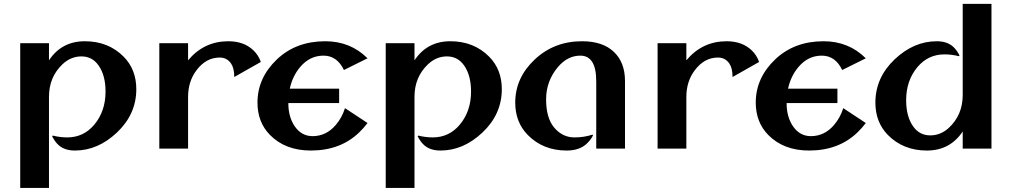

<svg xmlns="http://www.w3.org/2000/svg" viewBox="-20 -757 5153 978"><path d="M361.8 9.8Q310.1 9.8 279.3 -17.1Q260.3 -33.7 245.6 -63L249 -66.4Q285.6 -57.1 322.3 -57.1Q405.3 -57.1 459.5 -121.1Q517.6 -189.9 517.6 -290.5Q517.6 -373.5 481.9 -423.8Q449.7 -469.7 395 -469.7Q340.8 -469.7 298.3 -429.7Q229.5 -364.3 229.5 -264.2V200.2H83V-537.1H229.5V-449.7Q293.9 -546.9 412.1 -546.9Q532.2 -546.9 610.4 -467.8Q674.3 -402.8 674.3 -302.7Q674.3 -175.3 575.7 -82Q478.5 9.8 361.8 9.8Z M791.5 0V-537.1H938V-449.7Q1019 -546.9 1143.1 -546.9Q1223.1 -546.9 1271.5 -500Q1296.4 -476.1 1308.6 -441.4L1173.3 -364.7Q1173.3 -409.2 1157.2 -433.1Q1136.2 -463.9 1099.1 -463.9Q1028.8 -463.9 980 -397.9Q938 -341.8 938 -262.7V0Z M1563.5 9.8Q1433.6 9.8 1355.5 -69.3Q1291.5 -134.3 1291.5 -234.4Q1291.5 -360.4 1391.1 -455.1Q1488.3 -546.9 1636.7 -546.9Q1765.1 -546.9 1852.1 -460L1731.9 -400.4Q1696.8 -473.6 1627.9 -473.6Q1558.1 -473.6 1509.3 -416Q1469.7 -369.1 1456.1 -305.2H1707.5V-231.9H1448.7Q1448.7 -160.6 1481.9 -112.8Q1516.6 -63.5 1572.3 -63.5Q1642.1 -63.5 1690.9 -121.1Q1722.2 -158.2 1737.3 -206.1L1852.1 -130.4Q1833.5 -105.5 1809.1 -82Q1713.4 9.8 1563.5 9.8Z M2223.6 9.8Q2171.9 9.8 2141.1 -17.1Q2122.1 -33.7 2107.4 -63L2110.8 -66.4Q2147.5 -57.1 2184.1 -57.1Q2267.1 -57.1 2321.3 -121.1Q2379.4 -189.9 2379.4 -290.5Q2379.4 -373.5 2343.8 -423.8Q2311.5 -469.7 2256.8 -469.7Q2202.6 -469.7 2160.2 -429.7Q2091.3 -364.3 2091.3 -264.2V200.2H1944.8V-537.1H2091.3V-449.7Q2155.8 -546.9 2273.9 -546.9Q2394 -546.9 2472.2 -467.8Q2536.1 -402.8 2536.1 -302.7Q2536.1 -175.3 2437.5 -82Q2340.3 9.8 2223.6 9.8Z M3163.6 0H3017.1V-341.8Q3017.1 -409.2 2996.6 -441.4Q2976.1 -473.6 2936 -473.6Q2871.6 -473.6 2822.3 -416Q2761.7 -344.2 2761.7 -251Q2761.7 -157.2 2801.8 -108.4Q2844.2 -57.1 2906.2 -57.1Q2956.1 -57.1 2997.6 -71.3L3001 -67.9Q2988.3 -42.5 2966.3 -22.9Q2929.7 9.8 2866.7 9.8Q2746.6 9.8 2668.5 -69.3Q2604.5 -134.3 2604.5 -234.4Q2604.5 -360.4 2703.4 -453.6Q2802.2 -546.9 2944.8 -546.9Q3049.8 -546.9 3106.4 -493.2Q3163.6 -439.5 3163.6 -344.2Z M3329.6 0V-537.1H3476.1V-449.7Q3557.1 -546.9 3681.2 -546.9Q3761.2 -546.9 3809.6 -500Q3834.5 -476.1 3846.7 -441.4L3711.4 -364.7Q3711.4 -409.2 3695.3 -433.1Q3674.3 -463.9 3637.2 -463.9Q3566.9 -463.9 3518.1 -397.9Q3476.1 -341.8 3476.1 -262.7V0Z M4101.6 9.8Q3971.7 9.8 3893.6 -69.3Q3829.6 -134.3 3829.6 -234.4Q3829.6 -360.4 3929.2 -455.1Q4026.4 -546.9 4174.8 -546.9Q4303.2 -546.9 4390.1 -460L4270 -400.4Q4234.9 -473.6 4166 -473.6Q4096.2 -473.6 4047.4 -416Q4007.8 -369.1 3994.1 -305.2H4245.6V-231.9H3986.8Q3986.8 -160.6 4020 -112.8Q4054.7 -63.5 4110.4 -63.5Q4180.2 -63.5 4229 -121.1Q4260.3 -158.2 4275.4 -206.1L4390.1 -130.4Q4371.6 -105.5 4347.2 -82Q4251.5 9.8 4101.6 9.8Z M5030.3 0H4883.8V-87.4Q4819.3 9.8 4701.2 9.8Q4581.1 9.8 4502.9 -69.3Q4439 -134.3 4439 -234.4Q4439 -361.8 4537.6 -455.1Q4634.8 -546.9 4751.5 -546.9Q4803.2 -546.9 4834 -520Q4853 -503.4 4867.7 -474.1L4864.3 -470.7Q4827.6 -480 4791 -480Q4708 -480 4653.8 -416Q4595.7 -347.2 4595.7 -246.6Q4595.7 -163.6 4631.3 -113.3Q4663.6 -67.4 4718.3 -67.4Q4772.5 -67.4 4814.9 -107.4Q4883.8 -172.9 4883.8 -272.9V-737.3H5030.3Z"/></svg>

Font: Klaudia
Style: Bold
Weight: 700
Designer: Wojciech Kalinowski "wmk69" (wmk69@o2.pl)
Foundry: Wojciech Kalinowski "wmk69" (wmk69@o2.pl)
Version: Version 3.1.0; 2021-05-10